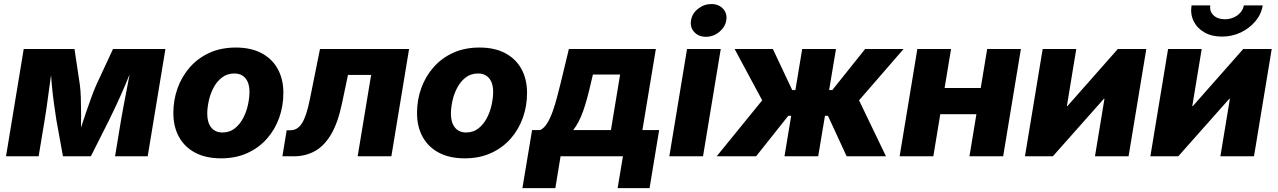

<svg xmlns="http://www.w3.org/2000/svg" viewBox="-20 -788 6442 968"><path d="M10.3 0 99.6 -541H355.5L382.8 -359.4Q386.2 -332.5 387.5 -295.2Q388.7 -257.8 388.9 -216.3Q389.2 -174.8 388.4 -135.7Q387.7 -96.7 386.2 -67.4H364.3Q373 -96.7 385.5 -135.7Q397.9 -174.8 412.1 -216.3Q426.3 -257.8 439.9 -295.4Q453.6 -333 465.3 -359.4L549.8 -541H814L724.6 0H560.1L590.3 -183.1Q594.2 -207 600.8 -241.9Q607.4 -276.9 615.2 -317.1Q623 -357.4 630.6 -397.5Q638.2 -437.5 644 -471.7H655.3Q637.2 -420.4 614.7 -367.2Q592.3 -314 570.1 -266.4Q547.9 -218.8 530.3 -183.1L438 0H297.4L264.2 -183.1Q258.3 -220.2 251.7 -268.6Q245.1 -316.9 240.5 -369.4Q235.8 -421.9 234.4 -471.7H246.6Q241.2 -437 235.6 -397Q230 -356.9 224.6 -316.9Q219.2 -276.9 214.4 -242.2Q209.5 -207.5 205.1 -183.1L174.8 0Z M1094.2 10.3Q1018.1 10.3 964.4 -18.1Q910.6 -46.4 882.3 -97.9Q854 -149.4 854 -218.3Q854 -284.7 875.5 -344Q897 -403.3 937.7 -449.5Q978.5 -495.6 1036.6 -522Q1094.7 -548.3 1168.9 -548.3Q1245.1 -548.3 1298.6 -520Q1352.1 -491.7 1380.4 -440.2Q1408.7 -388.7 1408.7 -319.3Q1408.7 -253.9 1387.7 -194.6Q1366.7 -135.3 1326.2 -89.1Q1285.6 -43 1227.3 -16.4Q1168.9 10.3 1094.2 10.3ZM1101.6 -120.1Q1137.7 -120.1 1163.6 -140.6Q1189.5 -161.1 1206.1 -192.9Q1222.7 -224.6 1230.2 -260Q1237.8 -295.4 1237.8 -325.2Q1237.8 -354.5 1228.8 -375Q1219.7 -395.5 1202.9 -406.5Q1186 -417.5 1161.6 -417.5Q1125.5 -417.5 1099.4 -397.5Q1073.2 -377.4 1056.6 -345.9Q1040 -314.5 1032.5 -279.3Q1024.9 -244.1 1024.9 -213.9Q1024.9 -170.4 1044.9 -145.3Q1064.9 -120.1 1101.6 -120.1Z M1403.8 0 1425.3 -131.3H1443.4Q1461.4 -131.3 1475.8 -139.6Q1490.2 -147.9 1502 -166Q1513.7 -184.1 1523.7 -214.4Q1533.7 -244.6 1542.5 -288.6L1593.3 -541H2042.5L1953.1 0H1783.2L1851.1 -410.2H1734.4L1704.1 -266.1Q1683.1 -166.5 1647.9 -108.4Q1612.8 -50.3 1565.7 -25.1Q1518.6 0 1462.4 0Z M2322.8 10.3Q2246.6 10.3 2192.9 -18.1Q2139.2 -46.4 2110.8 -97.9Q2082.5 -149.4 2082.5 -218.3Q2082.5 -284.7 2104 -344Q2125.5 -403.3 2166.3 -449.5Q2207 -495.6 2265.1 -522Q2323.2 -548.3 2397.5 -548.3Q2473.6 -548.3 2527.1 -520Q2580.6 -491.7 2608.9 -440.2Q2637.2 -388.7 2637.2 -319.3Q2637.2 -253.9 2616.2 -194.6Q2595.2 -135.3 2554.7 -89.1Q2514.2 -43 2455.8 -16.4Q2397.5 10.3 2322.8 10.3ZM2330.1 -120.1Q2366.2 -120.1 2392.1 -140.6Q2418 -161.1 2434.6 -192.9Q2451.2 -224.6 2458.7 -260Q2466.3 -295.4 2466.3 -325.2Q2466.3 -354.5 2457.3 -375Q2448.2 -395.5 2431.4 -406.5Q2414.6 -417.5 2390.1 -417.5Q2354 -417.5 2327.9 -397.5Q2301.8 -377.4 2285.2 -345.9Q2268.6 -314.5 2261 -279.3Q2253.4 -244.1 2253.4 -213.9Q2253.4 -170.4 2273.4 -145.3Q2293.5 -120.1 2330.1 -120.1Z M2613.8 160.6 2662.6 -132.3H2703.6Q2723.6 -142.1 2739 -167.2Q2754.4 -192.4 2766.6 -226.6Q2778.8 -260.7 2788.6 -298.6Q2798.3 -336.4 2807.1 -371.1L2848.1 -541H3286.6L3218.8 -132.3H3303.2L3254.9 160.6H3093.8L3120.6 0H2806.2L2779.8 160.6ZM2870.1 -132.3H3060.1L3106.4 -412.1H2969.2L2959.5 -371.1Q2940.4 -285.6 2919.9 -227.8Q2899.4 -169.9 2870.1 -132.3Z M3354.5 0 3443.8 -541H3613.8L3524.4 0ZM3539.1 -602.5Q3502 -602.5 3480 -626.5Q3458 -650.4 3463.9 -685.1Q3469.2 -719.7 3499.3 -743.7Q3529.3 -767.6 3566.4 -767.6Q3603.5 -767.6 3625.5 -743.7Q3647.5 -719.7 3641.6 -685.1Q3635.7 -650.9 3606 -626.7Q3576.2 -602.5 3539.1 -602.5Z M3593.3 0 3822.8 -282.2 3683.6 -541H3876.5L3974.1 -334H3990.2L4024.4 -541H4194.8L4160.2 -334H4176.3L4341.8 -541H4535.6L4311 -282.2L4446.8 0H4248.5L4154.3 -204.1H4139.2L4105 0H3935.1L3968.8 -204.1H3954.1L3792 0Z M4973.1 -344.2 4951.7 -212.4H4671.9L4693.4 -344.2ZM4774.9 -541 4685.5 0H4515.6L4605 -541ZM5127 -541 5037.6 0H4867.7L4957 -541Z M5669.9 0H5500.5L5548.3 -290H5545.4L5288.1 0H5147.5L5236.8 -541H5406.2L5358.9 -253.4H5361.8L5615.7 -541H5759.3Z M6302.2 0H6132.8L6180.7 -290H6177.7L5920.4 0H5779.8L5869.1 -541H6038.6L5991.2 -253.4H5994.1L6248 -541H6391.6ZM6140.6 -603.5Q6089.4 -603.5 6052.5 -624.5Q6015.6 -645.5 5998 -681.2Q5980.5 -716.8 5987.3 -760.7H6082Q6077.1 -731 6098.1 -710.9Q6119.1 -690.9 6155.3 -690.9Q6179.2 -690.9 6199.7 -700Q6220.2 -709 6233.9 -724.9Q6247.6 -740.7 6251 -760.7H6346.2Q6339.4 -716.8 6309.6 -681.2Q6279.8 -645.5 6235.8 -624.5Q6191.9 -603.5 6140.6 -603.5Z"/></svg>

Font: Inter 17pt ExtraBold
Style: Italic
Weight: 800
Italic angle: -9.3988°
Version: Version 4.001;git-66647c0bb